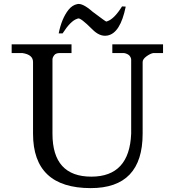

<svg xmlns="http://www.w3.org/2000/svg" viewBox="-20 -968 899 988"><path d="M608 -935Q568 -871 533 -859L527 -857Q525 -856 456 -908Q405 -953 378 -947Q352 -942 332 -917Q297 -872 282 -796H302Q343 -860 376 -871L382 -873Q395 -877 454 -818Q493 -778 532 -785Q599 -796 627 -934ZM95 -695Q150 -687 150 -649V-280Q150 0 447 0Q714 0 714 -280V-649Q714 -664 735 -679Q755 -693 769 -695H819V-740H558V-695H618Q636 -692 646 -682Q655 -671 655 -661V-280Q646 -59 450 -59Q250 -59 250 -280V-662Q250 -672 259 -684Q267 -695 288 -695H348V-740H40V-695Z"/></svg>

Font: Sawarabi Mincho
Style: Regular
Weight: 400
Version: Version 1.082; ttfautohint (v1.8.4.7-5d5b)